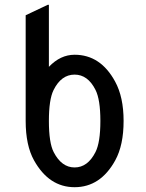

<svg xmlns="http://www.w3.org/2000/svg" viewBox="-20 -777 613 807"><path d="M185.5 -268.6Q185.5 -176.8 205.6 -137.7Q238.8 -73.2 293.5 -73.2Q348.6 -73.2 381.3 -137.7Q401.9 -178.2 401.9 -268.6Q401.9 -358.9 381.3 -399.4Q349.1 -463.4 293.5 -463.4Q237.3 -463.4 205.1 -398.4Q185.5 -358.9 185.5 -268.6ZM185.5 -496.1Q233.9 -546.9 293.5 -546.9Q402.8 -546.9 463.9 -434.1Q499.5 -369.1 499.5 -268.6Q499.5 -167 464.4 -103Q402.3 9.8 293.5 9.8Q186 9.8 123 -103Q87.9 -166 87.9 -268.6V-712.9L180.7 -756.8H185.5Z"/></svg>

Font: Nova Oval
Style: Book
Weight: 400
Version: Version 2.000